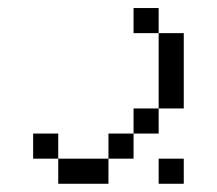

<svg xmlns="http://www.w3.org/2000/svg" viewBox="-20 -395 540 478"><path d="M437.5 62.5V0H375V62.5ZM125 0V62.5H250V0ZM125 0V-62.5H62.5V0ZM250 0H312.5V-62.5H250ZM312.5 -62.5H375V-125H312.5ZM375 -125H437.5V-312.5H375ZM375 -312.5V-375H312.5V-312.5Z"/></svg>

Font: CalcUnifontExMono
Style: Regular
Weight: 500
Version: Version 15.0.06